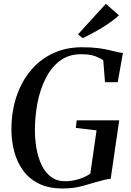

<svg xmlns="http://www.w3.org/2000/svg" viewBox="-20 -1006 708 1034"><path d="M317.5 9Q240.5 9 187.8 -17.8Q135 -44.5 103 -89.8Q71 -135 56.5 -190.8Q42 -246.5 41.5 -304Q41 -402 68 -484Q95 -566 145.2 -626Q195.5 -686 265.5 -718.8Q335.5 -751.5 421 -751.5Q471.5 -751.5 507 -747Q542.5 -742.5 567.8 -736.2Q593 -730 613 -725.5Q620 -724 626.8 -722.8Q633.5 -721.5 642 -721L614 -563.5H545.5L536 -681.5Q520 -693 492.5 -703.5Q465 -714 415 -714Q350.5 -714 303.8 -679.2Q257 -644.5 226.8 -585.5Q196.5 -526.5 182.2 -453.8Q168 -381 168 -305.5Q168 -255.5 176.5 -206.5Q185 -157.5 204 -117.5Q223 -77.5 254.5 -53.8Q286 -30 331.5 -30Q367.5 -30 404.8 -41.5Q442 -53 466.5 -71L500 -304L388.5 -317L393 -358H622L576 -42.5Q561 -42 542.8 -37.5Q524.5 -33 501.5 -26.5Q466 -16 420.8 -3.5Q375.5 9 317.5 9ZM425.5 -800.5 400 -821 550 -985.5 620.5 -923.5Q595.5 -900 562 -877.5Q528.5 -855 493 -835.5Q457.5 -816 425.5 -800.5Z"/></svg>

Font: Merriweather 96pt Medium
Style: Italic
Weight: 500
Italic angle: -7.8°
Version: Version 2.101